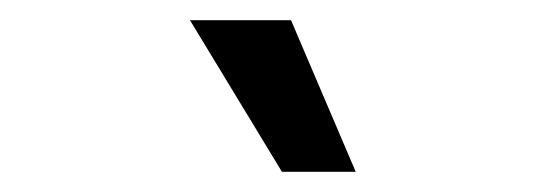

<svg xmlns="http://www.w3.org/2000/svg" viewBox="-20 -755 540 190"><path d="M168 -735H268L332 -585H259Z"/></svg>

Font: Radio Canada Condensed
Style: Regular
Weight: 400
Width: 3
Designer: Charles Daoud, Etienne Aubert Bonn, Alexandre Saumier Demers, Jacques Le Bailly
Foundry: Radio-Canada
Version: Version 2.104; ttfautohint (v1.8.4.7-5d5b);gftools[0.9.28.de